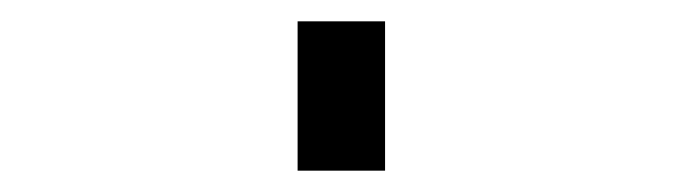

<svg xmlns="http://www.w3.org/2000/svg" viewBox="-20 60 640 180"><path d="M259 220V80H341V220Z"/></svg>

Font: Bmono
Style: Regular
Weight: 400
Monospace: yes
Designer: Belleve Invis
Foundry: Belleve Invis
Version: Version 11.2.2; ttfautohint (v1.8.2)